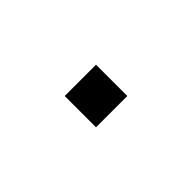

<svg xmlns="http://www.w3.org/2000/svg" viewBox="14 -363 590 590"><g transform="rotate(-45 309.0 -68.0)"><path d="M241 -136H377V0H241Z"/></g></svg>

Font: Fragment Mono SC
Style: Regular
Weight: 400
Monospace: yes
Designer: Wei Huang based on Nimbus Sans by URW Studio, based on Helvetica by Max Miedinger.
Foundry: Wei Huang
Version: Version 1.012; ttfautohint (v1.8.4.7-5d5b)